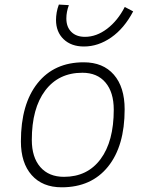

<svg xmlns="http://www.w3.org/2000/svg" viewBox="-20 -795 626 825"><path d="M245.1 9.8Q162.6 9.8 116.2 -42.5Q69.8 -94.7 69.8 -187.5Q69.8 -347.7 141.4 -437.5Q212.9 -527.3 339.8 -527.3Q422.9 -527.3 469.2 -474.1Q515.6 -420.9 515.6 -325.2Q515.6 -167.5 444.1 -78.9Q372.6 9.8 245.1 9.8ZM254.9 -35.2Q355.5 -35.2 412.1 -111.3Q468.8 -187.5 468.8 -323.7Q468.8 -398.4 433.3 -440.4Q397.9 -482.4 334 -482.4Q231.9 -482.4 174.3 -406Q116.7 -329.6 116.7 -193.8Q116.7 -119.1 153.3 -77.1Q189.9 -35.2 254.9 -35.2ZM340.8 -595.2Q286.1 -595.2 253.4 -626.5Q220.7 -657.7 220.7 -709.5Q220.7 -724.6 223.6 -741.7Q226.6 -758.8 232.9 -775.4L275.9 -772.9Q265.1 -743.7 265.1 -715.8Q265.1 -679.2 286.4 -658Q307.6 -636.7 345.2 -636.7Q394.5 -636.7 440.2 -671.4Q485.8 -706.1 516.1 -765.1L552.2 -746.1Q513.7 -672.9 457.8 -634Q401.9 -595.2 340.8 -595.2Z"/></svg>

Font: Cascadia Mono ExtraLight
Style: Italic
Weight: 200
Italic angle: -10°
Monospace: yes
Designer: Aaron Bell
Foundry: Saja Typeworks
Version: Version 2404.023; ttfautohint (v1.8.4)